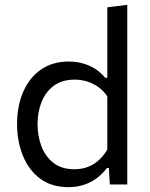

<svg xmlns="http://www.w3.org/2000/svg" viewBox="-20 -762 618 793"><path d="M262.5 10.9Q191.5 10.9 144.4 -25.2Q97.3 -61.3 73.9 -120.7Q50.5 -180 50.5 -249.5Q50.5 -323.3 75.5 -381.8Q100.6 -440.3 148.4 -474.1Q196.2 -507.8 264.2 -507.8Q298.3 -507.8 327.1 -498.7Q356 -489.5 378 -474.3Q400.1 -459.1 414.4 -440.7H423.2V-493.7Q423.2 -556.5 423.2 -615.9Q423.2 -675.2 423.2 -731.8L505.7 -742Q505.7 -681.6 505.7 -620.8Q505.7 -559.9 505.7 -493.7V-218.8Q505.7 -157.6 505.7 -106.4Q505.7 -55.3 505.7 0H433.7L429.6 -68.1H421.7Q401.9 -42.4 378 -24.9Q354 -7.4 325.2 1.7Q296.5 10.9 262.5 10.9ZM287.4 -63Q318.3 -63 343.4 -72.8Q368.5 -82.6 388.2 -100.6Q407.9 -118.7 423.2 -144V-364.3Q407.5 -387.1 386.4 -402.3Q365.2 -417.6 340.2 -425.4Q315.2 -433.1 288.8 -433.1Q236.6 -433.1 202.6 -408.1Q168.6 -383 151.9 -341.3Q135.1 -299.6 135.1 -249Q135.1 -200.7 151 -158.3Q166.9 -115.9 200.5 -89.4Q234.2 -63 287.4 -63Z"/></svg>

Font: Commissioner Thin
Style: Regular
Weight: 100
Designer: Kostas Bartsokas
Foundry: Kostas Bartsokas
Version: Version 1.001;gftools[0.9.23]